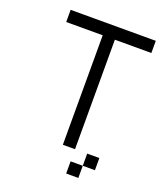

<svg xmlns="http://www.w3.org/2000/svg" viewBox="-139 -714 778 927"><g transform="rotate(20 250.0 -250.0)"><path d="M500 -562.5H312.5V0H250V-562.5H62.5V-625H500ZM312.5 62.5H375V125H312.5ZM375 0H437.5V62.5H375Z"/></g></svg>

Font: ChillBitmapSE 16px
Style: Regular
Weight: 400
Designer: Designed by Warren2060
Foundry: ChillType
Version: Version 1.000